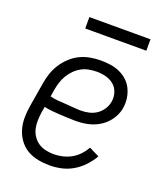

<svg xmlns="http://www.w3.org/2000/svg" viewBox="-131 -788 763 886"><g transform="rotate(20 250.0 -345.0)"><path d="M216 8Q187 8 158.5 2.5Q130 -3 106 -17Q82 -31 65.5 -53.5Q49 -76 41 -102.5Q33 -129 33 -158.5Q33 -188 38 -218L58 -338Q62 -363 70.5 -388Q79 -413 93.5 -435.5Q108 -458 128.5 -477Q149 -496 173 -507.5Q197 -519 223 -523.5Q249 -528 274 -528Q298 -528 322 -524.5Q346 -521 367 -511.5Q388 -502 405 -486.5Q422 -471 432 -450Q442 -429 445.5 -405.5Q449 -382 445 -357Q442 -338 432.5 -318.5Q423 -299 408.5 -283Q394 -267 376 -255.5Q358 -244 338 -237.5Q318 -231 298 -228.5Q278 -226 258 -226Q238 -226 218.5 -227Q199 -228 179.5 -229Q160 -230 140.5 -232Q121 -234 103 -238L98 -209Q95 -188 94.5 -167.5Q94 -147 98.5 -128Q103 -109 114 -93Q125 -77 140.5 -66.5Q156 -56 176 -51.5Q196 -47 216 -47Q237 -47 259 -52Q281 -57 301 -68Q321 -79 337 -96Q353 -113 364 -133L414 -108Q399 -82 377.5 -59Q356 -36 329.5 -20.5Q303 -5 274 1.5Q245 8 216 8ZM266 -279Q285 -279 305 -283.5Q325 -288 342 -299.5Q359 -311 370.5 -329Q382 -347 385 -366Q389 -389 382 -411Q375 -433 358.5 -447Q342 -461 320 -467Q298 -473 274 -473Q256 -473 236.5 -469.5Q217 -466 199.5 -456.5Q182 -447 167.5 -432.5Q153 -418 143 -401Q133 -384 127 -365.5Q121 -347 118 -329L112 -293Q130 -288 149.5 -286.5Q169 -285 188.5 -284Q208 -283 227.5 -281Q247 -279 266 -279ZM155 -642V-698H455V-642Z"/></g></svg>

Font: Iosevka SS04 Light
Style: Italic
Weight: 300
Italic angle: -9°
Monospace: yes
Designer: Belleve Invis
Foundry: Belleve Invis
Version: Version 19.0.0; ttfautohint (v1.8.4)